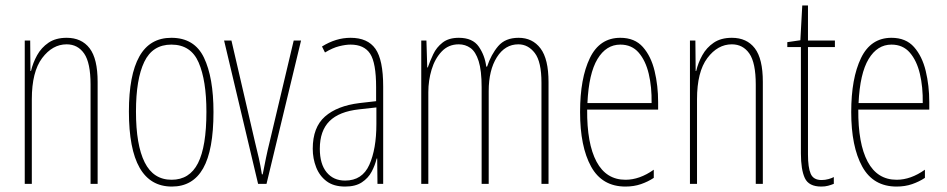

<svg xmlns="http://www.w3.org/2000/svg" viewBox="-20 -676 3483 706"><path d="M225 -537Q280 -537 309.5 -498.5Q339 -460 339 -375V0H313V-365Q313 -445 289.5 -479Q266 -513 225 -513Q173 -513 135 -462.5Q97 -412 97 -311V0H71V-527H91L92 -415H94Q101 -445 116.5 -473Q132 -501 158.5 -519Q185 -537 225 -537Z M765 -264Q765 -124 727 -57Q689 10 612 10Q454 10 454 -266Q454 -400 492.5 -468.5Q531 -537 610 -537Q695 -537 730 -464Q765 -391 765 -264ZM480 -266Q480 -143 512 -79Q544 -15 611 -15Q677 -15 708 -76Q739 -137 739 -265Q739 -380 710.5 -446Q682 -512 610 -512Q541 -512 510.5 -448.5Q480 -385 480 -266Z M929 0 804 -527H831L918 -152Q925 -124 931.5 -95.5Q938 -67 943 -35H946Q952 -66 958 -95Q964 -124 971 -152L1060 -527H1087L960 0Z M1269 -537Q1332 -537 1360.5 -496.5Q1389 -456 1389 -358V0H1368L1367 -93H1365Q1359 -68 1346.5 -44.5Q1334 -21 1310.5 -5.5Q1287 10 1249 10Q1207 10 1181 -9.5Q1155 -29 1142.5 -61Q1130 -93 1130 -129Q1130 -208 1175 -247.5Q1220 -287 1302 -297L1363 -304V-355Q1363 -445 1341 -478.5Q1319 -512 1269 -512Q1251 -512 1227 -506Q1203 -500 1175 -483L1164 -505Q1215 -537 1269 -537ZM1301 -274Q1227 -266 1191.5 -230.5Q1156 -195 1156 -129Q1156 -73 1181 -42.5Q1206 -12 1249 -12Q1312 -12 1338 -70Q1364 -128 1364 -220V-281Z M1887 -537Q1938 -537 1967.5 -498Q1997 -459 1997 -374V0H1971V-372Q1971 -449 1946.5 -481Q1922 -513 1886 -513Q1837 -513 1807 -465.5Q1777 -418 1777 -341V0H1751V-355Q1751 -417 1740 -451.5Q1729 -486 1710 -499.5Q1691 -513 1667 -513Q1629 -513 1604 -486.5Q1579 -460 1567 -420Q1555 -380 1555 -337V0H1529V-527H1548L1551 -428H1553Q1561 -451 1573 -476.5Q1585 -502 1607.5 -519.5Q1630 -537 1667 -537Q1718 -537 1740.5 -504.5Q1763 -472 1768 -431H1771Q1786 -476 1812 -506.5Q1838 -537 1887 -537Z M2261 -537Q2314 -537 2344 -503Q2374 -469 2387 -415Q2400 -361 2400 -301V-273H2139Q2138 -148 2173.5 -81.5Q2209 -15 2280 -15Q2332 -15 2384 -52V-22Q2363 -8 2337 1Q2311 10 2280 10Q2194 10 2153.5 -63.5Q2113 -137 2113 -264Q2113 -388 2149 -462.5Q2185 -537 2261 -537ZM2261 -512Q2209 -512 2177 -459Q2145 -406 2140 -297H2376Q2377 -356 2365.5 -404.5Q2354 -453 2328.5 -482.5Q2303 -512 2261 -512Z M2671 -537Q2726 -537 2755.5 -498.5Q2785 -460 2785 -375V0H2759V-365Q2759 -445 2735.5 -479Q2712 -513 2671 -513Q2619 -513 2581 -462.5Q2543 -412 2543 -311V0H2517V-527H2537L2538 -415H2540Q2547 -445 2562.5 -473Q2578 -501 2604.5 -519Q2631 -537 2671 -537Z M3001 -14Q3014 -14 3026.5 -17.5Q3039 -21 3046 -25V0Q3036 4 3025 7Q3014 10 3000 10Q2954 10 2939.5 -21Q2925 -52 2925 -112V-503H2875V-521L2923 -528L2930 -656H2951V-527H3050V-503H2951V-108Q2951 -60 2961 -37Q2971 -14 3001 -14Z M3258 -537Q3311 -537 3341 -503Q3371 -469 3384 -415Q3397 -361 3397 -301V-273H3136Q3135 -148 3170.5 -81.5Q3206 -15 3277 -15Q3329 -15 3381 -52V-22Q3360 -8 3334 1Q3308 10 3277 10Q3191 10 3150.5 -63.5Q3110 -137 3110 -264Q3110 -388 3146 -462.5Q3182 -537 3258 -537ZM3258 -512Q3206 -512 3174 -459Q3142 -406 3137 -297H3373Q3374 -356 3362.5 -404.5Q3351 -453 3325.5 -482.5Q3300 -512 3258 -512Z"/></svg>

Font: Noto Sans Thai Looped ExtraCondensed Thin
Style: Regular
Weight: 100
Width: 2
Designer: Sasikarn Vongin, Ben Mitchell
Foundry: The Fontpad Ltd
Version: Version 1.001; ttfautohint (v1.8.4.7-5d5b)